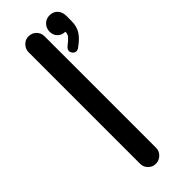

<svg xmlns="http://www.w3.org/2000/svg" viewBox="-243 -743 772 772"><g transform="rotate(-45 143.5 -356.5)"><path d="M76.2 -39.1V-672.9Q76.2 -691.4 89.4 -705.1Q102.5 -718.8 121.1 -718.8Q140.6 -718.8 153.8 -705.6Q167 -692.4 167 -672.9V-39.1Q167 -20.5 153.3 -7.3Q139.6 5.9 121.1 5.9Q102.5 5.9 89.4 -7.3Q76.2 -20.5 76.2 -39.1ZM194.3 -562.5Q194.3 -572.3 207 -582Q224.6 -595.7 231.9 -604.5Q239.3 -613.3 239.3 -627Q219.7 -627 207 -639.6Q194.3 -652.3 194.3 -670.9Q194.3 -691.4 207.5 -705.1Q220.7 -718.8 241.2 -718.8Q261.7 -718.8 274.4 -705.1Q287.1 -691.4 287.1 -669.9V-639.6Q287.1 -610.4 273.9 -588.9Q260.7 -567.4 230.5 -545.9Q223.6 -540 213.9 -540Q207 -540 200.7 -546.9Q194.3 -553.7 194.3 -562.5Z"/></g></svg>

Font: jf-openhuninn-1.0
Style: Regular
Weight: 400
Designer: [Kosugi Maru]
      Designed by Motoya company      

      [Varela Round]
      Joe Prince(Latin component); Avraham Co
Foundry: justfont CO.,LTD.
Version: 1.0